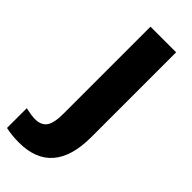

<svg xmlns="http://www.w3.org/2000/svg" viewBox="-352 -707 959 959"><g transform="rotate(45 127.0 -228.0)"><path d="M-73.8 59.7Q-30.8 69.3 -7.1 69.3Q36.9 69.3 56.1 42.5Q75.3 15.7 75.3 -49.5V-665.3H256.3V-65.2Q256.3 70.8 196.9 139.8Q137.5 208.8 19.7 208.8Q-30.8 208.8 -73.8 199.2Z"/></g></svg>

Font: Khula ExtraBold
Style: Regular
Weight: 800
Designer: Erin McLaughlin, Steve Matteson
Version: Version 1.002;PS 1.0;hotconv 1.0.72;makeotf.lib2.5.5900; ttf